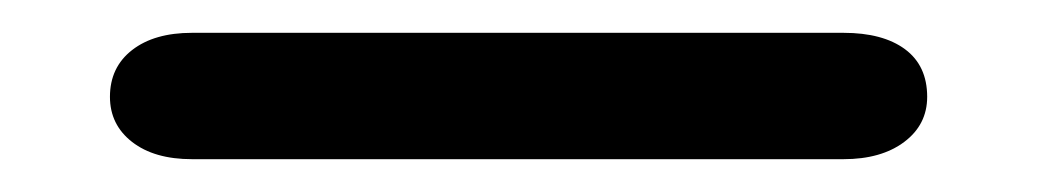

<svg xmlns="http://www.w3.org/2000/svg" viewBox="-20 37 632 117"><path d="M47 96Q47 78 60.5 67.5Q74 57 97 57H494Q518 57 531.5 67Q545 77 545 96Q545 113 531 123.5Q517 134 494 134H97Q74 134 60.5 123.5Q47 113 47 96Z"/></svg>

Font: Kodchasan Medium
Style: Regular
Weight: 500
Designer: Katatrad Aksorn Co.,Ltd.
Foundry: Cadson Demak Co.,Ltd.
Version: Version 1.000; ttfautohint (v1.6)